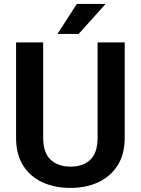

<svg xmlns="http://www.w3.org/2000/svg" viewBox="-20 -921 697 951"><path d="M463.4 -710.9H597.7V-238.8Q597.7 -157.2 562.5 -101.8Q527.3 -46.4 466.8 -18.3Q406.2 9.8 329.1 9.8Q251 9.8 189.9 -18.3Q128.9 -46.4 94.2 -101.8Q59.6 -157.2 59.6 -238.8V-710.9H193.8V-238.8Q193.8 -164.6 230.5 -130.1Q267.1 -95.7 329.1 -95.7Q392.1 -95.7 427.7 -130.1Q463.4 -164.6 463.4 -238.8ZM264.6 -752.9 360.4 -901.4H502.9L369.6 -752.9Z"/></svg>

Font: Vazirmatn RD SemiBold
Style: Regular
Weight: 600
Designer: Saber Rastikerdar
Foundry: Saber Rastikerdar
Version: Version 32.102